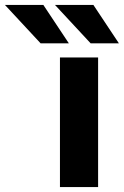

<svg xmlns="http://www.w3.org/2000/svg" viewBox="-172 -755 500 775"><path d="M-8 -580 -152 -735H3L106 -580ZM194 -580 50 -735H205L308 -580ZM70 0V-523H224V0Z"/></svg>

Font: Tomorrow SemiBold
Style: Regular
Weight: 600
Designer: Tony de Marco, Monica Rizzolli
Foundry: Just in Type
Version: Version 2.002